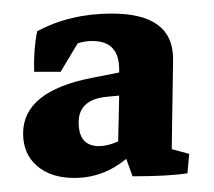

<svg xmlns="http://www.w3.org/2000/svg" viewBox="-20 -510 312 280"><path d="M88.4 -250.5Q54.2 -250.5 33.9 -268.1Q13.7 -285.6 13.7 -315.4Q13.7 -377 114.3 -396.5L153.8 -404.3V-408.7Q153.8 -450.2 114.7 -450.2Q103.5 -450.2 93.3 -446.8L68.4 -405.3H29.8Q28.8 -437.5 34.2 -464.4Q82 -490.2 143.1 -490.2Q232.4 -490.2 232.4 -424.3Q232.4 -413.6 231.9 -386.5Q231.4 -359.4 231 -332.3Q230.5 -305.2 230.5 -293.5V-292.5L255.9 -285.6L253.4 -257.3Q225.6 -252.9 173.3 -252.9L164.1 -278.3Q130.4 -250.5 88.4 -250.5ZM94.7 -331.5Q94.7 -296.9 124.5 -296.9Q136.7 -296.9 152.3 -303.7Q152.8 -320.8 153.1 -337.9Q153.3 -355 153.8 -370.6L134.3 -368.7Q94.7 -364.3 94.7 -331.5Z"/></svg>

Font: Markazi Text
Style: Bold
Weight: 700
Designer: Borna Izadpanah (Arabic designer), Fiona Ross (Arabic design director) and Florian Runge (Latin designer)
Foundry: Borna Izadpanah and Florian Runge
Version: Version 1.001; ttfautohint (v1.8.3)